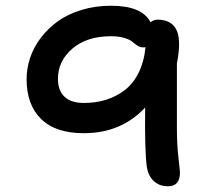

<svg xmlns="http://www.w3.org/2000/svg" viewBox="-20 -712 740 673"><path d="M568.8 -59.1Q539.1 -59.1 519.8 -76.7Q500.5 -94.2 495.1 -124Q486.8 -179.2 488.8 -335Q404.8 -245.1 273.9 -245.1Q174.3 -245.1 123.8 -295.2Q73.2 -345.2 73.2 -434.1Q73.2 -471.7 85.4 -508.8Q97.7 -545.9 122.6 -578.9Q147.5 -611.8 182.1 -637Q216.8 -662.1 265.1 -677Q313.5 -691.9 369.1 -691.9Q478 -691.9 507.8 -633.8Q518.6 -643.1 532.2 -643.1Q581.1 -643.1 598.6 -606.9Q616.2 -570.8 600.1 -490.2V-263.2Q600.1 -206.5 605.5 -159.7Q610.8 -112.8 610.8 -106.9Q610.8 -59.1 568.8 -59.1ZM183.1 -436Q183.1 -394.5 206.3 -372.8Q229.5 -351.1 273.9 -351.1Q315.4 -351.1 351.1 -362.1Q386.7 -373 416.5 -395.5Q446.3 -418 465.6 -456.5Q484.9 -495.1 490.2 -546.9Q488.3 -545.9 481.9 -545.9Q471.7 -545.9 461.9 -552Q452.1 -558.1 444.1 -565.4Q436 -572.8 416.3 -578.9Q396.5 -585 369.1 -585Q284.2 -585 233.6 -541.5Q183.1 -498 183.1 -436Z"/></svg>

Font: Shantell Sans Irregular Bouncy
Style: Regular
Weight: 500
Designer: Stephen Nixon, Anya Danilova, Shantell Martin
Foundry: Arrow Type
Version: Version 1.006;[9816181b4]